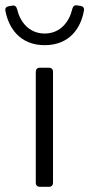

<svg xmlns="http://www.w3.org/2000/svg" viewBox="-52 -720 344 740"><path d="M-31.2 -678.7C-19.5 -614.3 23.4 -545.9 120.1 -545.9C217.8 -545.9 260.7 -614.3 271.5 -679.7C273.4 -689.5 268.6 -695.3 258.8 -697.3L245.1 -699.2C235.4 -701.2 229.5 -696.3 226.6 -685.5C215.8 -637.7 181.6 -590.8 120.1 -590.8C58.6 -590.8 24.4 -637.7 13.7 -685.5C10.7 -695.3 4.9 -700.2 -4.9 -698.2L-17.6 -696.3C-27.3 -694.3 -33.2 -689.5 -31.2 -678.7ZM85.9 -443.4V-15.6C85.9 -5.9 91.8 0 101.6 0H136.7C146.5 0 152.3 -5.9 152.3 -15.6V-443.4C152.3 -453.1 146.5 -459 136.7 -459H101.6C91.8 -459 85.9 -453.1 85.9 -443.4Z"/></svg>

Font: Ed Sans Neue Light
Style: Regular
Weight: 300
Designer: Stephen Hutchings
Version: Version 1.004;PS 001.004;hotconv 1.0.88;makeotf.lib2.5.64775